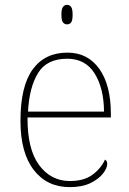

<svg xmlns="http://www.w3.org/2000/svg" viewBox="-20 -758 529 788"><path d="M266 10Q173 10 118.5 -60.5Q64 -131 64 -262Q64 -404 114 -473Q164 -542 257 -542Q340 -542 387.5 -475.5Q435 -409 435 -290V-276H93Q92 -146 140.5 -80.5Q189 -15 267 -15Q324 -15 359 -40.5Q394 -66 411 -103Q416 -100 418 -96Q420 -92 420 -85Q420 -68 402.5 -45.5Q385 -23 351 -6.5Q317 10 266 10ZM407 -300Q406 -397 368 -457Q330 -517 256 -517Q172 -517 136 -458Q100 -399 95 -300ZM255 -658Q245 -658 238.5 -666Q232 -674 232 -698Q232 -721 238.5 -729.5Q245 -738 255 -738Q266 -738 272 -729.5Q278 -721 278 -698Q278 -674 272 -666Q266 -658 255 -658Z"/></svg>

Font: Noto Serif Khmer Thin
Style: Regular
Weight: 250
Version: Version 2.003